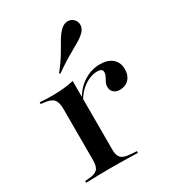

<svg xmlns="http://www.w3.org/2000/svg" viewBox="-164 -764 782 860"><g transform="rotate(-30 227.0 -334.0)"><path d="M154.8 -2.4Q121 -2.4 92.3 -1.6Q63.7 -0.8 28.2 0V-8.9L46 -10.5Q79 -12.1 92.3 -25.4Q105.6 -38.7 105.6 -70.2V-207.3H204V-70.2Q204 -49.2 210.1 -36.3Q216.1 -23.4 230.6 -17.7Q245.2 -12.1 269.4 -10.5L296 -8.9V0Q269.4 -0.8 246.8 -1.2Q224.2 -1.6 202 -2Q179.8 -2.4 154.8 -2.4ZM105.6 -207.3V-337.9Q105.6 -372.6 91.9 -387.5Q78.2 -402.4 41.9 -405.6L28.2 -407.3V-416.1Q50 -414.5 62.9 -414.1Q75.8 -413.7 91.9 -413.7Q124.2 -413.7 152 -416.5Q179.8 -419.4 204 -425V-416.1V-207.3ZM368.5 -284.7Q348.4 -284.7 336.7 -295.6Q325 -306.5 325 -323.4Q325 -337.1 330.6 -347.6Q336.3 -358.1 341.5 -368.1Q346.8 -378.2 346.8 -388.7Q346.8 -407.3 320.2 -407.3Q300 -407.3 278.6 -398.4Q257.3 -389.5 237.5 -372.2Q217.7 -354.8 202.4 -329L201.6 -338.7Q226.6 -382.3 264.9 -405.6Q303.2 -429 346.8 -429Q387.1 -429 410.1 -408.9Q433.1 -388.7 433.1 -354Q433.1 -322.6 415.3 -303.6Q397.6 -284.7 368.5 -284.7ZM172.6 -480.6 168.5 -485.5Q200 -525 218.5 -556.5Q237.1 -587.9 250.8 -611.7Q264.5 -635.5 281.5 -651.6Q298.4 -667.7 316.9 -668.1Q335.5 -668.5 347.6 -655.6Q360.5 -642.7 359.7 -624.2Q358.9 -605.6 341.9 -589.5Q330.6 -578.2 314.1 -568.1Q297.6 -558.1 276.6 -546.4Q255.6 -534.7 229.8 -519Q204 -503.2 172.6 -480.6Z"/></g></svg>

Font: Playfair 144pt SemiExpanded SemiBold
Style: Regular
Weight: 600
Width: 6
Designer: Claus Eggers Sørensen
Foundry: Claus Eggers Sørensen
Version: Version 2.203